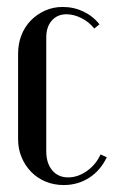

<svg xmlns="http://www.w3.org/2000/svg" viewBox="-20 -523 327 552"><path d="M32 -368Q32 -397 41.5 -421.5Q51 -446 68.5 -464Q86 -482 109.5 -492.5Q133 -503 160 -503Q192 -503 219.5 -490Q247 -477 266 -453L251 -441Q236 -460 214 -471Q192 -482 171 -482Q145 -482 129 -464Q113 -446 113 -415V-88Q113 -54 130 -33.5Q147 -13 176 -13Q204 -13 230 -31.5Q256 -50 269 -79L287 -71Q269 -33 236.5 -12Q204 9 163 9Q135 9 111 -1Q87 -11 69.5 -29Q52 -47 42 -71Q32 -95 32 -123Z"/></svg>

Font: Moniqa SemBd Narrow Heading
Style: Regular
Weight: 600
Width: 4
Designer: Rajesh Rajput
Foundry: Rajesh Rajput
Version: Version 1.000